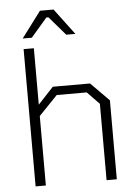

<svg xmlns="http://www.w3.org/2000/svg" viewBox="-61 -980 729 1027"><g transform="rotate(-5 303.5 -467.0)"><path d="M88 -794 193 -934H266L371 -794H322L235 -895H224L137 -794ZM88 0V-737H143V-434L226 -523H426L524 -424V0H469V-410L404 -477H243L143 -373V0Z"/></g></svg>

Font: Tomorrow Light
Style: Regular
Weight: 300
Designer: Tony de Marco, Monica Rizzolli
Foundry: Just in Type
Version: Version 2.002